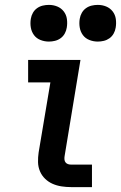

<svg xmlns="http://www.w3.org/2000/svg" viewBox="-20 -765 495 785"><path d="M271 0Q251 0 231.5 -3Q212 -6 195 -13.5Q178 -21 164.5 -34Q151 -47 143.5 -64.5Q136 -82 135.5 -102Q135 -122 138 -142L186 -428H95V-520H309L244 -126Q243 -120 243.5 -113Q244 -106 248 -101Q252 -96 258 -94Q264 -92 271 -92H356V0ZM380 -595Q362 -595 345.5 -601.5Q329 -608 319 -621.5Q309 -635 306 -652.5Q303 -670 306 -688Q308 -701 314.5 -712.5Q321 -724 331.5 -731.5Q342 -739 354.5 -742Q367 -745 380 -745Q398 -745 414 -738.5Q430 -732 440.5 -718.5Q451 -705 453.5 -687.5Q456 -670 453 -652Q451 -639 444.5 -627.5Q438 -616 427.5 -608.5Q417 -601 404.5 -598Q392 -595 380 -595ZM180 -595Q162 -595 145.5 -601.5Q129 -608 119 -621.5Q109 -635 106 -652.5Q103 -670 106 -688Q108 -701 114.5 -712.5Q121 -724 131.5 -731.5Q142 -739 154.5 -742Q167 -745 180 -745Q198 -745 214 -738.5Q230 -732 240.5 -718.5Q251 -705 253.5 -687.5Q256 -670 253 -652Q251 -639 244.5 -627.5Q238 -616 227.5 -608.5Q217 -601 204.5 -598Q192 -595 180 -595Z"/></svg>

Font: Iosevka Etoile SmBdObl
Style: Regular
Weight: 600
Italic angle: -9°
Designer: Belleve Invis
Foundry: Belleve Invis
Version: Version 15.5.2; ttfautohint (v1.8.4)